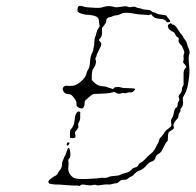

<svg xmlns="http://www.w3.org/2000/svg" viewBox="-20 -628 650 638"><path d="M204 -154Q209 -156 211 -153Q211 -151 208.5 -147.5Q206 -144 204 -144Q202 -144 202 -148.5Q202 -153 204 -154ZM236 -255Q238 -257 240.5 -257.5Q243 -258 245 -256.5Q247 -255 247 -253Q246 -250 246.5 -240Q247 -230 242.5 -222.5Q238 -215 240 -211Q243 -204 232 -193Q228 -189 230 -181.5Q232 -174 230 -171.5Q228 -169 220.5 -169Q213 -169 213 -171Q211 -193 215 -198Q226 -208 228 -229Q229 -247 236 -255ZM542 -548Q548 -553 550 -549Q552 -546 554 -546Q557 -547 561 -543.5Q565 -540 572 -529Q580 -516 583 -513.5Q586 -511 588.5 -505.5Q591 -500 595.5 -495Q600 -490 601.5 -482.5Q603 -475 607 -466Q612 -455 609 -448Q605 -441 609 -404Q611 -385 605 -349Q601 -326 590 -308Q586 -303 588 -293Q590 -279 583 -270Q578 -264 579.5 -261.5Q581 -259 577 -254Q573 -249 573 -243Q573 -237 567.5 -231.5Q562 -226 558.5 -219Q555 -212 557 -208Q561 -200 548 -194Q541 -190 539.5 -186Q538 -182 538 -170.5Q538 -159 535.5 -158Q533 -157 528 -147.5Q523 -138 521 -134Q519 -130 516.5 -125.5Q514 -121 506 -116Q498 -111 497 -105Q495 -94 481 -90Q477 -89 469 -81Q456 -65 443 -61Q433 -58 422 -45Q418 -42 414 -40.5Q410 -39 405 -34.5Q400 -30 391 -30.5Q382 -31 376.5 -25Q371 -19 366 -19Q361 -19 353 -16.5Q345 -14 338.5 -15Q332 -16 318 -13.5Q304 -11 299.5 -13Q295 -15 287 -13Q279 -11 268 -13Q251 -17 247 -12Q245 -9 242 -10.5Q239 -12 231 -11.5Q223 -11 200 -13Q177 -15 162 -15Q149 -16 144.5 -18Q140 -20 141 -26Q142 -29 150.5 -35.5Q159 -42 164 -44Q169 -46 172 -52Q175 -58 178 -61Q186 -70 186 -82Q186 -89 189 -95Q192 -101 192 -102.5Q192 -104 195 -108.5Q198 -113 199 -117.5Q200 -122 203 -129Q208 -143 212 -131Q213 -126 214 -117Q214 -105 210 -101.5Q206 -98 207 -93Q209 -87 207 -71Q206 -60 212 -50Q218 -40 228 -36Q238 -32 272 -33.5Q306 -35 312 -36.5Q318 -38 325 -37Q332 -36 340 -39.5Q348 -43 361 -43.5Q374 -44 380.5 -47.5Q387 -51 398 -53.5Q409 -56 415.5 -63Q422 -70 427 -71Q438 -73 440 -80Q442 -85 448.5 -88Q455 -91 465 -102Q475 -113 481.5 -117.5Q488 -122 493 -130Q509 -158 509 -163Q509 -167 514.5 -172Q520 -177 524 -184Q531 -196 539 -200Q543 -203 547 -207Q551 -211 549 -218Q546 -229 553 -238Q556 -242 557 -251Q560 -267 565 -270Q570 -272 570 -279Q570 -286 573.5 -291Q577 -296 575 -301Q573 -307 573.5 -309Q574 -311 579 -317Q585 -325 584.5 -330.5Q584 -336 587.5 -341Q591 -346 590 -356Q590 -366 590 -378Q589 -397 597 -402Q602 -406 593 -415Q587 -420 589 -424.5Q591 -429 590 -437Q589 -445 591.5 -449.5Q594 -454 590 -462.5Q586 -471 586 -472.5Q586 -474 579 -481Q571 -489 574 -498Q575 -502 570 -504.5Q565 -507 562.5 -513.5Q560 -520 555 -522Q540 -529 538 -539Q537 -545 542 -548ZM241 -607Q244 -610 255 -607Q263 -604 272.5 -603.5Q282 -603 296.5 -602Q311 -601 321 -604Q341 -611 359 -605Q365 -603 370 -604Q375 -605 381.5 -605.5Q388 -606 394 -607Q400 -608 405 -605.5Q410 -603 418.5 -605Q427 -607 432 -604Q437 -601 441 -601Q445 -601 451 -598.5Q457 -596 468 -595.5Q479 -595 483.5 -591Q488 -587 491 -587Q494 -587 500 -583.5Q506 -580 519 -579Q532 -578 533.5 -575Q535 -572 540 -566Q551 -555 540 -554Q535 -553 533 -556Q528 -565 514 -565Q491 -566 485 -578Q483 -582 479 -579.5Q475 -577 470.5 -578Q466 -579 452 -579.5Q438 -580 424 -583Q394 -589 380 -581Q372 -577 366 -577Q360 -577 354 -574Q348 -571 344.5 -571Q341 -571 337 -567.5Q333 -564 333 -558Q333 -552 326 -544L319 -535V-521Q319 -507 314 -502Q309 -497 309 -495Q309 -493 313 -489Q317 -485 316.5 -480Q316 -475 309 -462Q301 -447 301 -444Q301 -441 298.5 -437Q296 -433 298 -428Q300 -424 298 -416Q296 -408 292 -403Q285 -394 285 -377V-362L293 -354Q302 -345 311.5 -343Q321 -341 325.5 -341Q330 -341 343 -336L356 -332L359 -336Q362 -339 370 -339Q378 -339 384 -337Q388 -335 408 -335Q428 -335 429 -332Q429 -330 424 -325Q419 -320 413 -321Q407 -322 402 -319.5Q397 -317 392 -318.5Q387 -320 383 -318Q374 -314 365 -320Q360 -323 357 -322Q345 -317 297 -316Q290 -316 286 -313.5Q282 -311 270 -300Q263 -294 262 -292Q261 -290 261 -284Q261 -275 257 -271L253 -267L245 -269Q233 -273 234 -282Q236 -291 225 -304Q217 -315 210 -315Q195 -315 190 -326Q186 -333 191 -339Q196 -344 201 -343Q209 -342 222 -343Q238 -345 256 -364Q265 -374 266.5 -381Q268 -388 270 -392Q279 -405 279 -422Q280 -441 287 -454Q290 -459 290 -463Q290 -467 291.5 -471.5Q293 -476 293.5 -489Q294 -502 296.5 -506Q299 -510 300.5 -518.5Q302 -527 307 -534Q312 -541 311 -543.5Q310 -546 309 -556Q309 -563 306.5 -567Q304 -571 300 -573Q296 -575 287 -577Q274 -579 268 -579Q262 -579 252.5 -582Q243 -585 240 -587.5Q237 -590 237.5 -597.5Q238 -605 241 -607Z"/></svg>

Font: TT2020 Style D
Style: Italic
Weight: 400
Italic angle: -15°
Version: Version 0.2.000